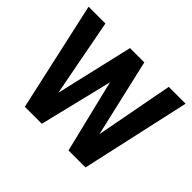

<svg xmlns="http://www.w3.org/2000/svg" viewBox="-152 -945 1178 1178"><g transform="rotate(45 437.5 -355.5)"><path d="M500.5 -710.9H376.5L259.3 -206.1L163.1 -710.9H17.1L174.8 0H322.3L438 -475.6L553.7 0H701.2L858.9 -710.9H712.9L617.2 -205.1Z"/></g></svg>

Font: Roboto
Style: Bold
Weight: 700
Designer: Google
Version: Version 2.137; 2017